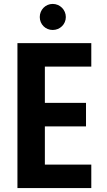

<svg xmlns="http://www.w3.org/2000/svg" viewBox="-20 -960 545 980"><path d="M446 -620V-740H69V0H446V-120H209V-315H419V-435H209V-620ZM183 -873C183 -836 212 -807 249 -807C286 -807 316 -836 316 -873C316 -910 286 -940 249 -940C212 -940 183 -910 183 -873Z"/></svg>

Font: Malmofest SemiBold
Style: Regular
Weight: 600
Designer: Jonny Pinhorn (Poppins), Kolossal
Version: Version 1.004;Glyphs 3.1.2 (3151)